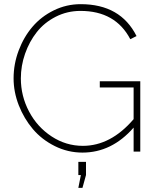

<svg xmlns="http://www.w3.org/2000/svg" viewBox="-20 -735 759 931"><path d="M463.9 -340.8H660.2V0H627.9V-116.2Q522 4.9 379.9 4.9Q309.1 4.9 245.8 -26.6Q182.6 -58.1 139.4 -109.1Q96.2 -160.2 71 -224.6Q45.9 -289.1 45.9 -355Q45.9 -424.8 70.6 -490.2Q95.2 -555.7 137.5 -605.2Q179.7 -654.8 241 -684.8Q302.2 -714.8 371.1 -714.8Q564.5 -714.8 642.1 -560.1L611.8 -544.9Q540 -682.1 370.1 -682.1Q305.7 -682.1 250.2 -653.8Q194.8 -625.5 158.4 -579.3Q122.1 -533.2 101.6 -474.6Q81.1 -416 81.1 -355Q81.1 -269.5 120.8 -194.3Q160.6 -119.1 230.2 -73.5Q299.8 -27.8 381.8 -27.8Q517.1 -27.8 627.9 -157.2V-311H463.9ZM359.9 113.8V49.8H397V113.8L379.9 175.8H359.9L372.1 113.8Z"/></svg>

Font: Rawline ExtraLight
Style: Regular
Weight: 275
Designer: Matt McInerney, Pablo Impallari, Rodrigo Fuenzalida
Foundry: Matt McInerney, Pablo Impallari, Rodrigo Fuenzalida
Version: Version 4.020;PS 004.020;hotconv 1.0.88;makeotf.lib2.5.64775